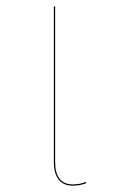

<svg xmlns="http://www.w3.org/2000/svg" viewBox="-20 -577 371 606"><path d="M252 1Q233 9 210 9Q180 9 165 -10.5Q150 -30 150 -65V-557H154V-65Q154 -31 168 -13Q182 5 210 5Q233 5 251 -3Z"/></svg>

Font: FiraGO Four
Style: Regular
Weight: 100
Designer: bBox Type
Foundry: bBox Type GmbH
Version: Version 1.001